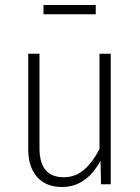

<svg xmlns="http://www.w3.org/2000/svg" viewBox="-20 -737 561 768"><path d="M423 0H384L382 -94Q325 11 228 11Q164 11 128.5 -29Q93 -69 93 -140V-522H138V-144Q138 -28 235 -28Q281 -28 315.5 -57.5Q350 -87 378 -141V-522H423ZM363 -680H154V-717H363Z"/></svg>

Font: Fira Sans Condensed ExtraLight
Style: Regular
Weight: 275
Width: 3
Designer: Carrois Corporate & Edenspiekermann AG
Foundry: Carrois Corporate GbR & Edenspiekermann AG
Version: Version 4.203